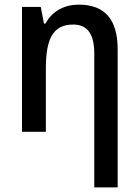

<svg xmlns="http://www.w3.org/2000/svg" viewBox="-20 -569 601 829"><path d="M387 240H488V-356C488 -488 430 -549 320 -549C259 -549 206 -522 176 -467H170L156 -539H75V0H178V-273C178 -400 208 -463 296 -463C359 -463 387 -420 387 -338Z"/></svg>

Font: Noto Sans SemiCondensed Medium
Style: Regular
Weight: 500
Width: 4
Designer: Monotype Design Team
Foundry: Monotype Imaging Inc.
Version: Version 2.013